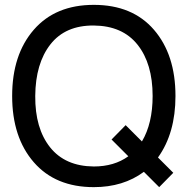

<svg xmlns="http://www.w3.org/2000/svg" viewBox="-20 -755 772 790"><path d="M702 -360Q702 -207 630 -107L693 -44L635 15L572 -48Q487 15 366 15Q208 15 119 -87.5Q30 -190 30 -360Q30 -530 119 -632.5Q208 -735 366 -735Q525 -735 613.5 -632.5Q702 -530 702 -360ZM366 -70Q450 -70 508 -112L439 -181L497 -240L564 -173Q608 -247 608 -360Q608 -493 546 -571Q484 -649 366 -650Q249 -651 187.5 -572.5Q126 -494 125 -360Q124 -227 186 -149Q248 -71 366 -70Z"/></svg>

Font: Manrope Medium
Style: Medium
Weight: 500
Designer: Mikhail Sharanda
Foundry: Mikhail Sharanda
Version: Version 4.000;hotconv 1.0.109;makeotfexe 2.5.65596